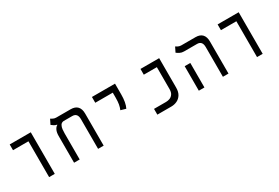

<svg xmlns="http://www.w3.org/2000/svg" viewBox="55 -1477 3406 2343"><g transform="rotate(-30 1758.0 -306.0)"><path d="M307.1 0V-504.9H89.8V-585.9H386.7V0Z M1075.7 -452.1V0H997.1V-418.5Q997.1 -504.4 924.3 -504.4H801.8Q771 -501 757.3 -477.3Q743.7 -453.6 740.7 -422.9Q737.8 -392.1 737.8 -366.7V0H658.7V-376Q658.7 -426.8 674.1 -458.5Q689.5 -490.2 711.9 -501V-505.4Q689.5 -509.3 671.4 -521Q653.3 -532.7 640.1 -543.5L673.8 -611.8Q685.1 -604 704.3 -595Q723.6 -585.9 745.6 -585.9H949.2Q1011.7 -585.9 1043.7 -551.8Q1075.7 -517.6 1075.7 -452.1Z M1540 -251.5 1467.8 -272.5Q1481.9 -305.2 1488.5 -341.8Q1495.1 -378.4 1495.1 -435.1V-504.4H1248.5V-585.9H1573.7V-435.1Q1573.7 -378.4 1565.4 -331.5Q1557.1 -284.7 1540 -251.5Z M1832 0V-81.1H2002Q2029.8 -81.1 2056.2 -91.6Q2082.5 -102.1 2099.6 -127.2Q2116.7 -152.3 2116.7 -196.8V-504.9H1932.6V-585.9H2195.8V-171.4Q2195.8 -111.3 2172.1 -73.5Q2148.4 -35.6 2110.6 -17.8Q2072.8 0 2029.8 0Z M2755.9 0V-418.9Q2755.9 -504.9 2683.1 -504.9H2501Q2467.8 -504.9 2443.8 -517.3Q2419.9 -529.8 2401.9 -543.5L2435.5 -611.8Q2446.8 -604 2466.1 -595Q2485.4 -585.9 2507.3 -585.9H2708.5Q2771 -585.9 2802.7 -551.8Q2834.5 -517.6 2834.5 -452.1V0ZM2416.5 0V-345.2H2495.6V0Z M3236.8 0V-504.9H3019.5V-585.9H3316.4V0Z"/></g></svg>

Font: CaskaydiaMono NF SemiLight
Style: Regular
Weight: 350
Designer: Aaron Bell
Foundry: Saja Typeworks
Version: Version 2111.001; ttfautohint (v1.8.4);Nerd Fonts 3.1.1